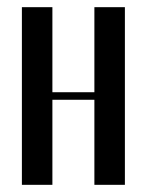

<svg xmlns="http://www.w3.org/2000/svg" viewBox="-20 -515 404 535"><path d="M126 -495V-258H243V-495H328V0H243V-237H126V0H41V-495Z"/></svg>

Font: Moniqa SemBd Heading
Style: Regular
Weight: 600
Designer: Rajesh Rajput
Foundry: Rajesh Rajput
Version: Version 1.000